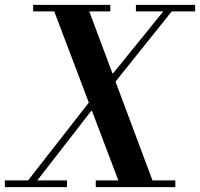

<svg xmlns="http://www.w3.org/2000/svg" viewBox="-74 -774 827 794"><path d="M426 0 140 -754H285L567 0ZM-54 0V-28H203V0ZM36 -20 324 -389H363L307 -315H303L74 -20ZM322 0V-28H651V0ZM63 -727V-754H382V-727ZM340 -402 390 -471H394L607 -734H642L376 -402ZM488 -727V-754H733V-727Z"/></svg>

Font: Libre Bodoni Medium
Style: Italic
Weight: 500
Italic angle: -13°
Designer: Pablo Impallari, Rodrigo Fuenzalida
Foundry: Impallari Type
Version: Version 2.005;gftools[0.9.23]